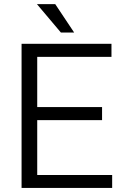

<svg xmlns="http://www.w3.org/2000/svg" viewBox="-20 -927 609 947"><path d="M533.2 -64V0H86.4V-710.9H529.8V-646.5H163.6V-398.9H483.4V-334.5H163.6V-64ZM252.4 -906.7 345.7 -766.6H280.3L162.1 -906.7Z"/></svg>

Font: Vazirmatn UI FD Light
Style: Regular
Weight: 300
Designer: Saber Rastikerdar
Foundry: Saber Rastikerdar
Version: Version 33.003